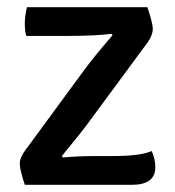

<svg xmlns="http://www.w3.org/2000/svg" viewBox="-20 -514 486 534"><path d="M51 -97 214 -319Q242 -357 293 -416L290 -420Q248 -414 158 -414H53Q49 -427 49 -448.5Q49 -470 55 -494H390Q405 -449 405 -433.5Q405 -418 392 -398L229 -177Q209 -149 152 -80L155 -76Q198 -80 247 -80H295Q371 -80 402 -94Q412 -71 412 -49Q412 0 347 0H49Q35 -42 35 -59Q35 -76 51 -97Z"/></svg>

Font: Signika
Style: Regular
Weight: 400
Designer: Anna Giedrys
Foundry: Anna Giedrys
Version: Version 1.001